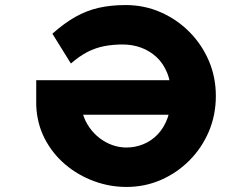

<svg xmlns="http://www.w3.org/2000/svg" viewBox="-20 -730 998 760"><path d="M480.4 10Q414.4 10 351.9 -13Q289.4 -36 238.9 -78.5Q188.4 -121 157.4 -180.5Q126.4 -240 123.4 -313V-412.5H761.4L770.4 -275.9H309Q317.6 -248.4 334.7 -224.5Q351.7 -200.5 374.7 -183Q397.6 -165.5 424.5 -155.8Q451.5 -146.1 480.4 -146.1Q515.5 -146.1 547.4 -159.2Q579.4 -172.2 604.2 -198.1Q629 -224 643.1 -262.4Q657.2 -300.8 657.2 -351Q657.2 -403.2 641.8 -441.3Q626.3 -479.4 599.4 -504.2Q572.6 -528.9 538.5 -541.4Q504.3 -553.9 465.9 -553.9Q426.8 -553.9 392.5 -547.3Q358.3 -540.7 326.6 -524.5Q294.9 -508.3 260.6 -478.6L187.4 -596.6Q234.3 -638.3 278 -663Q321.7 -687.7 370 -698.9Q418.3 -710 477.4 -710Q550.4 -710 614.9 -682Q679.4 -654 728.9 -604.5Q778.4 -555 806.4 -490Q834.4 -425 834.4 -350Q834.4 -275 806.9 -210Q779.4 -145 730.4 -95.5Q681.4 -46 617.4 -18Q553.4 10 480.4 10Z"/></svg>

Font: Lexend Zetta
Style: Regular
Weight: 400
Designer: Bonnie Shaver-Troup, Thomas Jockin
Foundry: Lexend
Version: Version 1.007